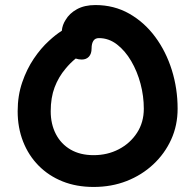

<svg xmlns="http://www.w3.org/2000/svg" viewBox="-20 -731 773 761"><path d="M351 10Q283 10 228 -12Q173 -34 133 -74.5Q93 -115 71.5 -170Q50 -225 50 -290Q50 -352 68 -404.5Q86 -457 114 -498.5Q142 -540 174 -569Q201 -594 225 -609Q227 -632 240 -652Q255 -678 285 -694.5Q315 -711 358 -711Q432 -711 492 -677Q552 -643 595 -585Q638 -527 661 -453.5Q684 -380 684 -300Q684 -234 658.5 -178Q633 -122 587.5 -79.5Q542 -37 482 -13.5Q422 10 351 10ZM280 -499Q258 -481 240 -459Q212 -426 196.5 -385Q181 -344 181 -290Q181 -239 201.5 -199.5Q222 -160 260 -138Q298 -116 351 -116Q406 -116 451 -139.5Q496 -163 523 -204.5Q550 -246 550 -300Q550 -350 537 -399Q524 -448 500 -489Q476 -530 443.5 -555Q411 -580 372 -580Q357 -580 350 -569Q343 -558 343 -539Q343 -518 332.5 -506.5Q322 -495 304 -495Q292 -495 280 -499Z"/></svg>

Font: Shantell Sans Light SemiBold
Style: Regular
Weight: 600
Version: Version 1.008;[ac192a2d6]